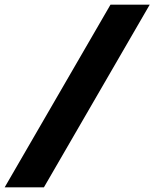

<svg xmlns="http://www.w3.org/2000/svg" viewBox="-84 -732 661 822"><path d="M557 -712 104 70H-64L389 -712Z"/></svg>

Font: Kantumruy Pro
Style: Italic
Weight: 400
Italic angle: -13°
Designer: Sovichet Tep
Foundry: Sovichet Tep
Version: Version 1.002